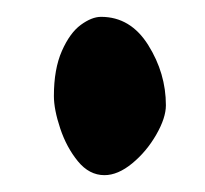

<svg xmlns="http://www.w3.org/2000/svg" viewBox="-20 -208 244 228"><path d="M44 -94Q44 -126 53.5 -147.5Q63 -169 76 -178.5Q89 -188 100 -188Q135 -188 156 -154.5Q177 -121 177 -83Q177 -68 165.5 -48Q154 -28 137 -14Q120 0 104 0Q86 0 72.5 -16.5Q59 -33 51.5 -55.5Q44 -78 44 -94Z"/></svg>

Font: Indie Flower
Style: Regular
Weight: 400
Designer: Kimberly Geswein
Foundry: Kimberly Geswein
Version: Version 2.000